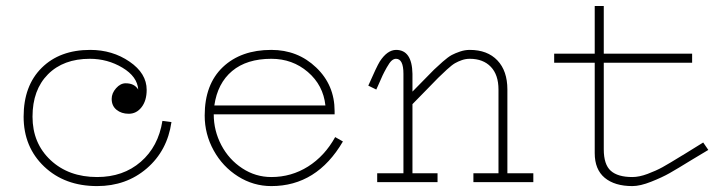

<svg xmlns="http://www.w3.org/2000/svg" viewBox="-20 -610 2438 643"><path d="M280.8 -413.1Q192.4 -413.1 140.6 -361.1Q88.9 -309.1 88.9 -219.2Q88.9 -130.4 149.4 -73.7Q210 -17.1 305.2 -17.1Q392.6 -17.1 451.4 -68.1Q510.3 -119.1 523.9 -205.1L554.2 -201.2Q540.5 -105.5 471.7 -46.1Q402.8 13.2 305.2 13.2Q196.8 13.2 127.9 -52.2Q59.1 -117.7 59.1 -219.2Q59.1 -322.8 119.6 -382.8Q180.2 -442.9 282.2 -442.9Q356.4 -442.9 413.8 -403.6Q471.2 -364.3 471.2 -309.1Q471.2 -272.9 454.1 -251Q437 -229 411.1 -229Q386.7 -229 370.4 -242.2Q354 -255.4 354 -278.8Q354 -297.9 368.7 -314.5Q383.3 -331.1 400.9 -331.1Q430.2 -331.1 442.9 -310.1Q439.9 -353.5 390.1 -383.3Q340.3 -413.1 280.8 -413.1Z M665.5 -223.1Q665.5 -327.6 726.3 -385.3Q787.1 -442.9 888.7 -442.9Q977.1 -442.9 1038.8 -384Q1100.6 -325.2 1100.6 -237.8V-227.1H695.8Q695.8 -172.4 721.2 -124Q746.6 -75.7 791.3 -46.4Q835.9 -17.1 888.7 -17.1Q955.6 -17.1 1011.5 -52.2Q1067.4 -87.4 1102.5 -150.9L1128.4 -136.2Q1041 13.2 888.7 13.2Q828.6 13.2 777.1 -19.3Q725.6 -51.8 695.6 -106.2Q665.5 -160.6 665.5 -223.1ZM1069.8 -256.8Q1062.5 -324.7 1011 -368.9Q959.5 -413.1 888.7 -413.1Q806.2 -413.1 757.3 -372.1Q708.5 -331.1 697.8 -256.8Z M1331.1 -362.8Q1331.1 -413.1 1306.2 -413.1Q1298.8 -413.1 1291.7 -407Q1284.7 -400.9 1275.1 -383.8Q1265.6 -366.7 1261.2 -357.2Q1256.8 -347.7 1244.6 -319.8Q1243.2 -316.9 1242.2 -314.7Q1241.2 -312.5 1240.2 -310.1L1213.4 -323.2Q1241.7 -387.7 1252 -404.3Q1276.9 -442.4 1306.2 -442.9Q1359.9 -442.9 1361.3 -362.8V-303.2Q1375 -316.9 1399.2 -341.8Q1423.3 -366.7 1433.8 -377Q1444.3 -387.2 1462.6 -403.3Q1481 -419.4 1492.9 -425.8Q1504.9 -432.1 1521 -437.5Q1537.1 -442.9 1553.2 -442.9Q1612.3 -442.9 1645.8 -407.7Q1679.2 -372.6 1679.2 -310.1V-29.8H1766.1V0H1565.4V-29.8H1649.4V-310.1Q1649.4 -359.4 1623.8 -386.2Q1598.1 -413.1 1553.2 -413.1Q1539.6 -413.1 1526.9 -408.7Q1514.2 -404.3 1503.9 -398.4Q1493.7 -392.6 1476.6 -377Q1459.5 -361.3 1447.5 -349.4Q1435.5 -337.4 1408.4 -309.3Q1381.3 -281.2 1361.3 -261.2V-29.8H1445.3V0H1243.2V-29.8H1331.1Z M1971.7 -399.9H1835.9V-430.2H1971.7V-589.8H2002V-430.2H2297.9V-399.9H2002V-109.9Q2002 -59.1 2025.4 -38.1Q2048.8 -17.1 2097.7 -17.1Q2120.6 -17.1 2148.7 -27.6Q2176.8 -38.1 2198.5 -50Q2220.2 -62 2264.6 -89.4Q2267.1 -90.8 2268.6 -91.6Q2270 -92.3 2272 -93.8Q2273.9 -95.2 2275.9 -96.2L2335 -132.8L2352.1 -107.9L2295.9 -74.2Q2247.6 -44.4 2222.7 -30.3Q2197.8 -16.1 2160.9 -1.5Q2124 13.2 2097.7 13.2Q2038.6 13.2 2005.1 -14.6Q1971.7 -42.5 1971.7 -97.2Z"/></svg>

Font: Compagnon Light
Style: Regular
Weight: 400
Designer: Juliette Duhe, Lea Pradine
Foundry: Velvetyne Type Foundry
Version: Version 1.000;PS 001.000;hotconv 1.0.88;makeotf.lib2.5.64775